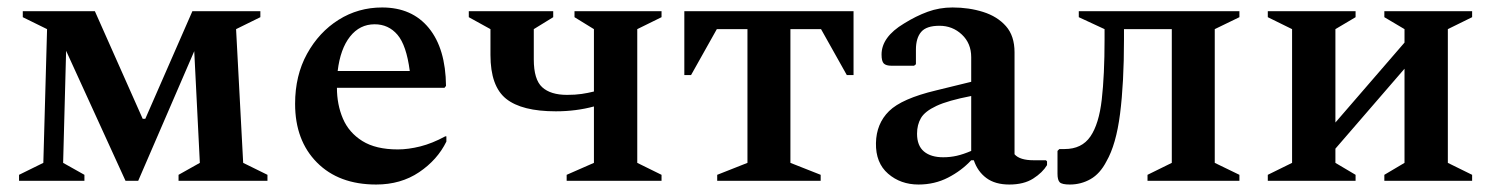

<svg xmlns="http://www.w3.org/2000/svg" viewBox="-20 -484 3999 514"><path d="M106 -406 41 -438V-454H234L362 -166H369L495 -454H677V-438L612 -406L631 -48L696 -16V0H458V-16L515 -48L500 -347L350 0H316L157 -348L149 -48L206 -16V0H31V-16L96 -48Z M987 10Q887 10 828.5 -49Q770 -108 770 -206Q770 -282 802 -340Q834 -398 886.5 -431Q939 -464 1003 -464Q1083 -464 1128 -409Q1173 -354 1174 -254L1170 -249H882Q882 -204 898 -166.5Q914 -129 950 -106.5Q986 -84 1045 -84Q1073 -84 1105 -92Q1137 -100 1172 -119H1175V-105Q1151 -56 1102 -23Q1053 10 987 10ZM983 -419Q943 -419 917 -386Q891 -353 884 -294H1077Q1068 -363 1044 -391Q1020 -419 983 -419Z M1293 -337V-406L1235 -438V-454H1461V-438L1409 -406V-325Q1409 -271 1431.5 -250.5Q1454 -230 1498 -230Q1520 -230 1537 -232.5Q1554 -235 1570 -239V-406L1518 -438V-454H1751V-438L1686 -406V-48L1751 -16V0H1497V-16L1570 -48V-199Q1522 -186 1468 -186Q1377 -186 1335 -219.5Q1293 -253 1293 -337Z M1812 -283V-454H2265V-283H2247L2178 -406H2096V-48L2177 -16V0H1900V-16L1981 -48V-406H1899L1830 -283Z M2439 10Q2391 10 2357.5 -19Q2324 -48 2325 -101Q2326 -153 2360 -186.5Q2394 -220 2486 -242L2580 -265V-331Q2580 -368 2555 -391.5Q2530 -415 2495 -415Q2460 -415 2446 -398.5Q2432 -382 2432 -351V-312L2427 -308H2367Q2352 -308 2346 -314Q2340 -320 2340 -338Q2340 -385 2400 -421Q2432 -441 2463.5 -452.5Q2495 -464 2530 -464Q2574 -464 2612 -452Q2650 -440 2673 -414Q2696 -388 2696 -344V-71Q2710 -55 2747 -55H2780L2783 -52V-42Q2771 -22 2746 -6Q2721 10 2682 10Q2644 10 2620.5 -7.5Q2597 -25 2587 -55H2580Q2554 -27 2518 -8.5Q2482 10 2439 10ZM2435 -126Q2435 -94 2453.5 -78.5Q2472 -63 2505 -63Q2524 -63 2541.5 -67Q2559 -71 2580 -80V-227Q2518 -215 2487 -200.5Q2456 -186 2445.5 -168Q2435 -150 2435 -126Z M2989 -378Q2989 -262 2978.5 -179.5Q2968 -97 2942 -52Q2925 -19 2899.5 -4.5Q2874 10 2844 10Q2823 10 2817 4Q2811 -2 2811 -19V-80L2816 -85H2830Q2876 -85 2899 -118.5Q2922 -152 2929.5 -217.5Q2937 -283 2937 -378V-406L2868 -438V-454H3298V-438L3232 -406V-48L3298 -16V0H3052V-16L3117 -48V-406H2989Z M3439 -406 3374 -438V-454H3609V-438L3555 -406V-156L3740 -370V-406L3686 -438V-454H3921V-438L3856 -406V-48L3921 -16V0H3686V-16L3740 -48V-300L3555 -86V-48L3609 -16V0H3374V-16L3439 -48Z"/></svg>

Font: Spectral SemiBold
Style: Regular
Weight: 600
Designer: Jean-Baptiste Levee
Foundry: Production Type
Version: Version 2.001